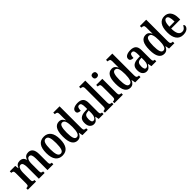

<svg xmlns="http://www.w3.org/2000/svg" viewBox="401 -2372 3992 3992"><g transform="rotate(-45 2397.5 -375.5)"><path d="M17 0V-46H26Q53 -46 68.5 -58Q84 -70 84 -117V-424Q84 -468 68 -479.5Q52 -491 25 -491H22V-536H182L193 -458H198Q217 -505 246.5 -526Q276 -547 325 -547Q367 -547 397 -526.5Q427 -506 442 -454H446Q463 -504 495 -525.5Q527 -547 573 -547Q637 -547 673 -500.5Q709 -454 709 -352V-117Q709 -71 723 -58.5Q737 -46 764 -46H767V0H595V-340Q595 -404 580.5 -439.5Q566 -475 529 -475Q501 -475 484.5 -455Q468 -435 460.5 -401.5Q453 -368 453 -329V-117Q453 -71 467 -58.5Q481 -46 508 -46H511V0H341V-340Q341 -404 326.5 -439.5Q312 -475 275 -475Q247 -475 230 -453Q213 -431 205 -394.5Q197 -358 197 -316V-112Q197 -69 213 -57.5Q229 -46 256 -46H258V0Z M1030 10Q935 10 880.5 -59Q826 -128 826 -269Q826 -410 878.5 -478.5Q931 -547 1033 -547Q1127 -547 1181.5 -478.5Q1236 -410 1236 -269Q1236 10 1030 10ZM1032 -46Q1081 -46 1100.5 -102.5Q1120 -159 1120 -269Q1120 -379 1100.5 -434.5Q1081 -490 1031 -490Q982 -490 962 -434.5Q942 -379 942 -269Q942 -159 962.5 -102.5Q983 -46 1032 -46Z M1476 10Q1398 10 1355.5 -56.5Q1313 -123 1313 -267Q1313 -412 1355.5 -479.5Q1398 -547 1477 -547Q1523 -547 1550.5 -523.5Q1578 -500 1595 -464H1599Q1597 -487 1597 -515Q1597 -543 1597 -572V-648Q1597 -691 1577.5 -702.5Q1558 -714 1532 -714H1525V-760H1710V-120Q1710 -75 1726 -60.5Q1742 -46 1771 -46H1779V0H1622L1606 -86H1602Q1584 -41 1554 -15.5Q1524 10 1476 10ZM1508 -52Q1557 -52 1577 -109.5Q1597 -167 1597 -268Q1597 -372 1578 -428.5Q1559 -485 1508 -485Q1465 -485 1446.5 -428.5Q1428 -372 1428 -267Q1428 -159 1446.5 -105.5Q1465 -52 1508 -52Z M1954 10Q1903 10 1866.5 -29.5Q1830 -69 1830 -151Q1830 -232 1875 -270Q1920 -308 2011 -312L2077 -315V-373Q2077 -430 2065 -461.5Q2053 -493 2017 -493Q1982 -493 1969.5 -463.5Q1957 -434 1957 -384Q1863 -384 1863 -449Q1863 -497 1909 -522Q1955 -547 2026 -547Q2108 -547 2149.5 -508Q2191 -469 2191 -375V-117Q2191 -76 2201.5 -61Q2212 -46 2240 -46H2243V0H2100L2085 -79H2078Q2052 -38 2027 -14Q2002 10 1954 10ZM1996 -49Q2033 -49 2055.5 -89.5Q2078 -130 2078 -191V-270L2040 -267Q1987 -263 1966.5 -233Q1946 -203 1946 -146Q1946 -101 1958 -75Q1970 -49 1996 -49Z M2284 0V-46H2294Q2320 -46 2336 -60Q2352 -74 2352 -119V-649Q2352 -677 2342.5 -691Q2333 -705 2319.5 -709.5Q2306 -714 2294 -714H2284V-760H2466V-119Q2466 -74 2482 -60Q2498 -46 2525 -46H2534V0Z M2683 -635Q2655 -635 2637.5 -650Q2620 -665 2620 -698Q2620 -732 2637.5 -746.5Q2655 -761 2683 -761Q2710 -761 2729 -746.5Q2748 -732 2748 -698Q2748 -665 2729 -650Q2710 -635 2683 -635ZM2562 0V-46H2571Q2598 -46 2614.5 -59.5Q2631 -73 2631 -117V-421Q2631 -463 2616 -476.5Q2601 -490 2575 -490H2563V-536H2743V-119Q2743 -74 2759.5 -60Q2776 -46 2803 -46H2812V0Z M3027 10Q2949 10 2906.5 -56.5Q2864 -123 2864 -267Q2864 -412 2906.5 -479.5Q2949 -547 3028 -547Q3074 -547 3101.5 -523.5Q3129 -500 3146 -464H3150Q3148 -487 3148 -515Q3148 -543 3148 -572V-648Q3148 -691 3128.5 -702.5Q3109 -714 3083 -714H3076V-760H3261V-120Q3261 -75 3277 -60.5Q3293 -46 3322 -46H3330V0H3173L3157 -86H3153Q3135 -41 3105 -15.5Q3075 10 3027 10ZM3059 -52Q3108 -52 3128 -109.5Q3148 -167 3148 -268Q3148 -372 3129 -428.5Q3110 -485 3059 -485Q3016 -485 2997.5 -428.5Q2979 -372 2979 -267Q2979 -159 2997.5 -105.5Q3016 -52 3059 -52Z M3505 10Q3454 10 3417.5 -29.5Q3381 -69 3381 -151Q3381 -232 3426 -270Q3471 -308 3562 -312L3628 -315V-373Q3628 -430 3616 -461.5Q3604 -493 3568 -493Q3533 -493 3520.5 -463.5Q3508 -434 3508 -384Q3414 -384 3414 -449Q3414 -497 3460 -522Q3506 -547 3577 -547Q3659 -547 3700.5 -508Q3742 -469 3742 -375V-117Q3742 -76 3752.5 -61Q3763 -46 3791 -46H3794V0H3651L3636 -79H3629Q3603 -38 3578 -14Q3553 10 3505 10ZM3547 -49Q3584 -49 3606.5 -89.5Q3629 -130 3629 -191V-270L3591 -267Q3538 -263 3517.5 -233Q3497 -203 3497 -146Q3497 -101 3509 -75Q3521 -49 3547 -49Z M4023 10Q3945 10 3902.5 -56.5Q3860 -123 3860 -267Q3860 -412 3902.5 -479.5Q3945 -547 4024 -547Q4070 -547 4097.5 -523.5Q4125 -500 4142 -464H4146Q4144 -487 4144 -515Q4144 -543 4144 -572V-648Q4144 -691 4124.5 -702.5Q4105 -714 4079 -714H4072V-760H4257V-120Q4257 -75 4273 -60.5Q4289 -46 4318 -46H4326V0H4169L4153 -86H4149Q4131 -41 4101 -15.5Q4071 10 4023 10ZM4055 -52Q4104 -52 4124 -109.5Q4144 -167 4144 -268Q4144 -372 4125 -428.5Q4106 -485 4055 -485Q4012 -485 3993.5 -428.5Q3975 -372 3975 -267Q3975 -159 3993.5 -105.5Q4012 -52 4055 -52Z M4583 10Q4483 10 4431 -62Q4379 -134 4379 -264Q4379 -405 4430.5 -476Q4482 -547 4575 -547Q4661 -547 4710.5 -485.5Q4760 -424 4760 -305V-262H4494Q4495 -154 4524.5 -103Q4554 -52 4610 -52Q4652 -52 4678 -76.5Q4704 -101 4718 -135Q4729 -131 4736.5 -122Q4744 -113 4744 -97Q4744 -74 4727.5 -49Q4711 -24 4675.5 -7Q4640 10 4583 10ZM4647 -316Q4647 -396 4631 -444Q4615 -492 4577 -492Q4539 -492 4518 -446.5Q4497 -401 4495 -316Z"/></g></svg>

Font: Noto Serif Bengali ExtraCondensed SemiBold
Style: Regular
Weight: 600
Width: 2
Designer: Juan Bruce, Universal Thirst, Indian Type Foundry and the Monotype Design Team.
Foundry: Monotype Imaging Inc.
Version: Version 2.003; ttfautohint (v1.8.4.7-5d5b)